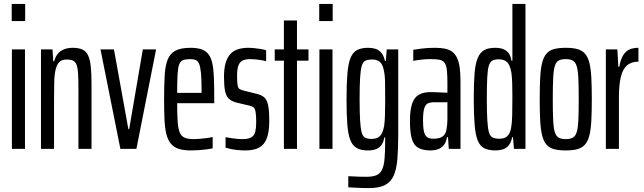

<svg xmlns="http://www.w3.org/2000/svg" viewBox="-20 -763 3301 984"><path d="M40 -655V-743H109V-655ZM41 0V-510H108V0Z M190 0V-510H249L253 -449H258Q263 -471 275 -486Q287 -501 306.5 -509.5Q326 -518 353 -518Q384 -518 403.5 -508.5Q423 -499 432.5 -477Q442 -455 445.5 -419.5Q449 -384 449 -332V0H382V-307Q382 -358 380 -388Q378 -418 371.5 -433Q365 -448 353 -453Q341 -458 322 -458Q298 -458 285 -446Q272 -434 265.5 -408.5Q259 -383 258 -344.5Q257 -306 257 -255V0Z M597 0 495 -510H564L638 -101H642L712 -510H780L679 0Z M958 8Q920 8 895 -0.5Q870 -9 855 -27.5Q840 -46 832.5 -76.5Q825 -107 823 -150.5Q821 -194 821 -254Q821 -326 824 -376.5Q827 -427 839.5 -458Q852 -489 879.5 -503.5Q907 -518 956 -518Q991 -518 1013.5 -510Q1036 -502 1049.5 -483.5Q1063 -465 1069 -434.5Q1075 -404 1076.5 -360Q1078 -316 1078 -255V-234H888Q888 -176 890.5 -140Q893 -104 901 -84.5Q909 -65 926 -57.5Q943 -50 972 -50Q985 -50 1004 -51.5Q1023 -53 1041 -55.5Q1059 -58 1070 -61V-3Q1058 0 1039.5 2.5Q1021 5 999.5 6.5Q978 8 958 8ZM1013 -267V-303Q1013 -357 1010 -388.5Q1007 -420 1000.5 -435.5Q994 -451 983 -455.5Q972 -460 954 -460Q932 -460 918 -454.5Q904 -449 898 -432Q892 -415 890 -380.5Q888 -346 888 -287H1033Z M1237 8Q1218 8 1198 6Q1178 4 1162 0.5Q1146 -3 1136 -6V-60Q1141 -59 1150.5 -57.5Q1160 -56 1172.5 -54Q1185 -52 1198 -51Q1211 -50 1222 -50Q1253 -50 1268.5 -59.5Q1284 -69 1288.5 -88.5Q1293 -108 1293 -138Q1293 -175 1289.5 -191.5Q1286 -208 1278.5 -213.5Q1271 -219 1257 -222L1193 -237Q1166 -244 1152 -258Q1138 -272 1133 -299Q1128 -326 1128 -370Q1128 -412 1136.5 -440.5Q1145 -469 1160.5 -486Q1176 -503 1199.5 -510.5Q1223 -518 1252 -518Q1268 -518 1285.5 -516Q1303 -514 1318.5 -511.5Q1334 -509 1344 -505V-449Q1335 -452 1321 -454.5Q1307 -457 1291.5 -458.5Q1276 -460 1262 -460Q1239 -460 1224 -453Q1209 -446 1202 -427.5Q1195 -409 1195 -376Q1195 -344 1197.5 -328Q1200 -312 1207.5 -307Q1215 -302 1231 -298L1296 -282Q1318 -277 1332.5 -265.5Q1347 -254 1353.5 -226.5Q1360 -199 1360 -144Q1360 -104 1353.5 -75Q1347 -46 1332.5 -27.5Q1318 -9 1294 -0.5Q1270 8 1237 8Z M1435 0V-452H1388V-510H1435V-658H1502V-510H1561V-452H1502V0Z M1616 -655V-743H1685V-655ZM1617 0V-510H1684V0Z M1872 201Q1856 201 1838.5 200.5Q1821 200 1802.5 199Q1784 198 1765 197V140Q1773 140 1787 141Q1801 142 1820 142.5Q1839 143 1859 143Q1891 143 1910 134.5Q1929 126 1938.5 105.5Q1948 85 1951 48.5Q1954 12 1954 -45V-58H1949Q1946 -35 1935.5 -20.5Q1925 -6 1908 1Q1891 8 1866 8Q1831 8 1809 -4Q1787 -16 1775.5 -45Q1764 -74 1760 -125Q1756 -176 1756 -254Q1756 -335 1760.5 -387Q1765 -439 1777 -467.5Q1789 -496 1811 -507Q1833 -518 1867 -518Q1886 -518 1903.5 -513Q1921 -508 1934 -493Q1947 -478 1953 -450H1957L1962 -510H2021V-75Q2021 0 2016.5 52.5Q2012 105 1997.5 137.5Q1983 170 1953 185.5Q1923 201 1872 201ZM1885 -51Q1912 -51 1927 -65.5Q1942 -80 1949 -119Q1952 -142 1953 -174Q1954 -206 1954 -245Q1954 -301 1953.5 -339.5Q1953 -378 1947 -403Q1941 -434 1926.5 -446Q1912 -458 1888 -458Q1866 -458 1853 -452Q1840 -446 1834 -425.5Q1828 -405 1825.5 -364Q1823 -323 1823 -255Q1823 -187 1825.5 -146Q1828 -105 1833.5 -84.5Q1839 -64 1851.5 -57.5Q1864 -51 1885 -51Z M2187 8Q2147 8 2123.5 -5.5Q2100 -19 2090.5 -52Q2081 -85 2081 -143Q2081 -199 2092 -231.5Q2103 -264 2126.5 -277.5Q2150 -291 2187 -291Q2197 -291 2208.5 -290.5Q2220 -290 2232 -289.5Q2244 -289 2255 -288.5Q2266 -288 2273 -288V-335Q2273 -377 2270.5 -401.5Q2268 -426 2260 -439Q2252 -452 2235.5 -456Q2219 -460 2190 -460Q2168 -460 2150.5 -458.5Q2133 -457 2120 -455Q2107 -453 2098 -451V-508Q2112 -510 2141 -514Q2170 -518 2210 -518Q2239 -518 2261 -513.5Q2283 -509 2298 -497.5Q2313 -486 2322.5 -466Q2332 -446 2336 -416.5Q2340 -387 2340 -345V0H2280L2276 -60H2271Q2266 -32 2253 -17.5Q2240 -3 2223 2.5Q2206 8 2187 8ZM2202 -52Q2216 -52 2230.5 -55.5Q2245 -59 2255 -69.5Q2265 -80 2269 -103Q2273 -129 2273 -151.5Q2273 -174 2273 -202V-239H2206Q2185 -239 2172.5 -233Q2160 -227 2154 -206.5Q2148 -186 2148 -146Q2148 -110 2152.5 -90Q2157 -70 2168 -61Q2179 -52 2202 -52Z M2519 8Q2485 8 2462.5 -3Q2440 -14 2428.5 -42.5Q2417 -71 2412.5 -123Q2408 -175 2408 -256Q2408 -334 2412 -385Q2416 -436 2428 -465Q2440 -494 2461.5 -506Q2483 -518 2518 -518Q2543 -518 2560 -511Q2577 -504 2587.5 -489.5Q2598 -475 2601 -452H2606V-743H2673V0H2614L2609 -60H2605Q2599 -31 2586 -16.5Q2573 -2 2555.5 3Q2538 8 2519 8ZM2540 -52Q2564 -52 2578.5 -64Q2593 -76 2599 -105Q2604 -132 2605 -171Q2606 -210 2606 -267Q2606 -305 2605 -336.5Q2604 -368 2601 -390Q2594 -430 2579 -444.5Q2564 -459 2536 -459Q2516 -459 2503.5 -452.5Q2491 -446 2485 -425.5Q2479 -405 2477 -364Q2475 -323 2475 -255Q2475 -187 2477.5 -146Q2480 -105 2486 -84.5Q2492 -64 2505 -58Q2518 -52 2540 -52Z M2880 8Q2844 8 2819.5 1.5Q2795 -5 2780.5 -22Q2766 -39 2758.5 -68.5Q2751 -98 2748.5 -144Q2746 -190 2746 -255Q2746 -320 2748.5 -366Q2751 -412 2758.5 -441.5Q2766 -471 2780.5 -488Q2795 -505 2819.5 -511.5Q2844 -518 2880 -518Q2915 -518 2939 -511.5Q2963 -505 2978 -488Q2993 -471 3000.5 -441.5Q3008 -412 3010.5 -366Q3013 -320 3013 -255Q3013 -190 3010.5 -144Q3008 -98 3000.5 -68.5Q2993 -39 2978 -22Q2963 -5 2939 1.5Q2915 8 2880 8ZM2880 -50Q2902 -50 2915.5 -57.5Q2929 -65 2935.5 -85.5Q2942 -106 2944 -147Q2946 -188 2946 -255Q2946 -322 2944 -362.5Q2942 -403 2935.5 -424Q2929 -445 2915.5 -452.5Q2902 -460 2880 -460Q2857 -460 2843.5 -453Q2830 -446 2823.5 -425Q2817 -404 2815 -363Q2813 -322 2813 -255Q2813 -188 2815 -147Q2817 -106 2823.5 -85.5Q2830 -65 2843.5 -57.5Q2857 -50 2880 -50Z M3085 0V-510H3144L3149 -421H3154Q3161 -461 3175 -482Q3189 -503 3208.5 -510.5Q3228 -518 3252 -518V-447Q3215 -447 3193 -427.5Q3171 -408 3161.5 -367.5Q3152 -327 3152 -263V0Z"/></svg>

Font: Saira UltraCondensed Medium
Style: Regular
Weight: 500
Width: 1
Designer: Hector Gatti with collaboration of the Omnibus-Type team
Foundry: Omnibus-Type
Version: Version 1.101